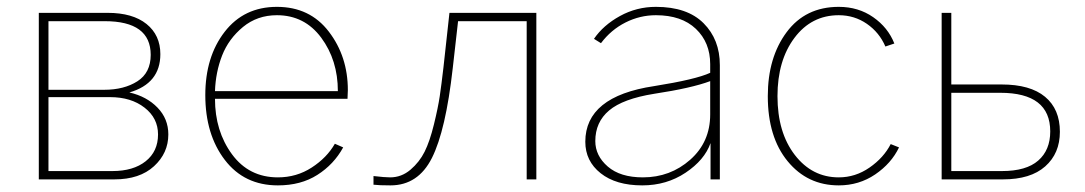

<svg xmlns="http://www.w3.org/2000/svg" viewBox="-20 -526 3183 563"><path d="M93.8 0V-488.3H295.9Q369.1 -488.3 409.7 -455.6Q450.2 -422.9 450.2 -367.2Q450.2 -281.2 359.4 -254.9Q410.2 -243.2 441.9 -210.4Q473.6 -177.7 473.6 -131.8Q473.6 -77.1 431.6 -38.6Q389.6 0 315.4 0ZM122.1 -24.4H309.6Q371.1 -24.4 407.2 -53.2Q443.4 -82 443.4 -131.8Q443.4 -179.7 403.8 -210.4Q364.3 -241.2 302.7 -241.2H122.1ZM122.1 -262.7H285.2Q343.8 -262.7 382.8 -287.6Q421.9 -312.5 421.9 -365.2Q421.9 -463.9 287.1 -463.9H122.1Z M582 -247.1Q582 -359.4 638.7 -432.6Q695.3 -505.9 792 -505.9Q888.7 -505.9 944.3 -433.1Q1000 -360.4 1000 -261.7Q1000 -257.8 999.5 -249.5Q999 -241.2 999 -236.3H610.4Q610.4 -141.6 660.2 -73.7Q710 -5.9 794.9 -5.9Q849.6 -5.9 894 -34.7Q938.5 -63.5 961.9 -104.5L986.3 -93.8Q959 -43.9 910.6 -13.2Q862.3 17.6 794.9 17.6Q696.3 17.6 639.2 -57.1Q582 -131.8 582 -247.1ZM610.4 -258.8H970.7Q970.7 -349.6 921.9 -415.5Q873 -481.4 792 -481.4Q734.4 -481.4 692.4 -446.8Q650.4 -412.1 631.3 -363.3Q612.3 -314.5 610.4 -258.8Z M1075.2 -9.8Q1108.4 -5.9 1124 -5.9Q1157.2 -5.9 1183.6 -28.3Q1210 -50.8 1225.1 -81.1Q1240.2 -111.3 1252.4 -161.1Q1264.6 -210.9 1269.5 -244.1Q1274.4 -277.3 1280.3 -328.1L1297.9 -488.3H1552.7V0H1524.4V-463.9H1323.2L1307.6 -326.2Q1287.1 -143.6 1246.6 -63Q1206.1 17.6 1125 17.6Q1090.8 17.6 1075.2 15.6Z M1725.6 -112.3Q1725.6 -69.3 1762.2 -37.6Q1798.8 -5.9 1865.2 -5.9Q1945.3 -5.9 2003.9 -57.6Q2062.5 -109.4 2062.5 -190.4V-288.1Q2007.8 -267.6 1898.4 -251Q1806.6 -236.3 1766.1 -202.1Q1725.6 -168 1725.6 -112.3ZM1696.3 -110.4Q1696.3 -243.2 1897.5 -273.4Q2020.5 -293 2062.5 -312.5V-337.9Q2062.5 -401.4 2020.5 -441.4Q1978.5 -481.4 1903.3 -481.4Q1856.4 -481.4 1814 -460Q1771.5 -438.5 1742.2 -399.4L1721.7 -412.1Q1749 -452.1 1797.9 -479Q1846.7 -505.9 1903.3 -505.9Q1995.1 -505.9 2043 -458Q2090.8 -410.2 2090.8 -335V0H2063.5V-106.4Q2045.9 -56.6 1990.2 -19.5Q1934.6 17.6 1863.3 17.6Q1786.1 17.6 1741.2 -18.1Q1696.3 -53.7 1696.3 -110.4Z M2231.4 -244.1Q2231.4 -357.4 2286.6 -431.6Q2341.8 -505.9 2439.5 -505.9Q2497.1 -505.9 2540.5 -475.6Q2584 -445.3 2602.5 -398.4L2576.2 -389.6Q2558.6 -430.7 2522 -456.1Q2485.4 -481.4 2439.5 -481.4Q2359.4 -481.4 2309.6 -415Q2259.8 -348.6 2259.8 -244.1Q2259.8 -137.7 2310.5 -71.8Q2361.3 -5.9 2439.5 -5.9Q2488.3 -5.9 2529.8 -34.7Q2571.3 -63.5 2591.8 -103.5L2616.2 -93.8Q2593.8 -46.9 2546.4 -14.6Q2499 17.6 2439.5 17.6Q2347.7 17.6 2289.6 -53.2Q2231.4 -124 2231.4 -244.1Z M2741.2 0V-488.3H2769.5V-278.3H2917Q3001 -278.3 3044.4 -242.2Q3087.9 -206.1 3087.9 -139.6Q3087.9 -76.2 3044.9 -38.1Q3002 0 2920.9 0ZM2769.5 -24.4H2918Q2989.3 -24.4 3024.4 -55.2Q3059.6 -85.9 3059.6 -140.6Q3059.6 -253.9 2913.1 -253.9H2769.5Z"/></svg>

Font: Gothic A1 Thin
Style: Regular
Weight: 250
Designer: HanYang I&C Co.,Ltd.
Foundry: HanYang I&C Co.,Ltd.
Version: Version 2.50